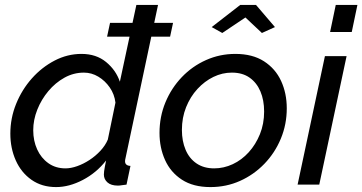

<svg xmlns="http://www.w3.org/2000/svg" viewBox="-20 -750 1472 780"><path d="M427 -657H683L671 -601H415ZM208 10Q150 10 108 -19.5Q66 -49 44 -98.5Q22 -148 22 -207Q22 -270 45.5 -328Q69 -386 109.5 -431.5Q150 -477 202 -504Q254 -531 311 -531Q371 -531 411 -498Q451 -465 467 -418L534 -730H622L490 -108Q489 -104 488.5 -101Q488 -98 488 -95Q488 -77 510 -76L494 0Q483 1 474.5 2.5Q466 4 459 4Q431 4 416.5 -9Q402 -22 402 -41Q402 -47 403 -54.5Q404 -62 406 -73Q408 -84 411 -98Q372 -48 316.5 -19Q261 10 208 10ZM246 -66Q268 -66 293.5 -75Q319 -84 343.5 -100Q368 -116 388 -137.5Q408 -159 418 -183L449 -333Q445 -367 426 -394.5Q407 -422 379.5 -438.5Q352 -455 321 -455Q279 -455 242 -434.5Q205 -414 176.5 -380Q148 -346 131.5 -304.5Q115 -263 115 -221Q115 -178 131 -143Q147 -108 176.5 -87Q206 -66 246 -66Z M835 10Q765 10 719 -20Q673 -50 650.5 -100Q628 -150 628 -210Q628 -276 652 -334Q676 -392 718.5 -436.5Q761 -481 817 -506Q873 -531 936 -531Q1006 -531 1052.5 -501Q1099 -471 1122 -421Q1145 -371 1145 -310Q1145 -245 1121 -187Q1097 -129 1054 -84.5Q1011 -40 955 -15Q899 10 835 10ZM850 -66Q889 -66 925.5 -83Q962 -100 990.5 -131.5Q1019 -163 1036 -205Q1053 -247 1053 -297Q1053 -343 1038 -378.5Q1023 -414 994 -434.5Q965 -455 922 -455Q883 -455 847 -437.5Q811 -420 782 -388.5Q753 -357 736 -314.5Q719 -272 719 -222Q719 -177 734 -141.5Q749 -106 778.5 -86Q808 -66 850 -66ZM840 -640 956 -730H1020L1097 -640L1044 -616L977 -679L883 -616Z M1300 -522H1388L1277 0H1189ZM1344 -730H1432L1409 -620H1321Z"/></svg>

Font: Raleway Thin Medium
Style: Italic
Weight: 500
Italic angle: -12°
Version: Version 4.026